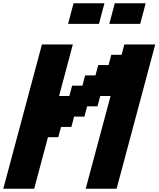

<svg xmlns="http://www.w3.org/2000/svg" viewBox="-20 -1145 962 1165"><path d="M500 0H687.5Q726.6 -146 804.7 -437.5Q882.8 -729 921.9 -875H734.4L717.8 -812.5H655.3L638.7 -750H576.2L559.1 -687.5H496.6L480 -625H417.5L400.9 -562.5H338.4L421.9 -875H234.4Q195.3 -729 117.2 -437.5Q39.1 -146 0 0H187.5L271 -312.5H333.5L350.6 -375H413.1L429.7 -437.5H492.2L508.8 -500H571.3L588.4 -562.5H650.9ZM643.1 -1000H830.6Q836.4 -1020.5 847.4 -1062.5Q858.4 -1104.5 863.8 -1125H676.3Q670.9 -1104 659.9 -1062.3Q648.9 -1020.5 643.1 -1000ZM393.1 -1000H580.6Q585.9 -1020.5 596.9 -1062.3Q607.9 -1104 613.8 -1125H426.3Q420.4 -1104 409.4 -1062.3Q398.4 -1020.5 393.1 -1000Z"/></svg>

Font: Faithful 32x
Style: SemiboldOblique
Weight: 400
Foundry: Faithful Resource Pack
Version: Version 1.0; January 27, 2023